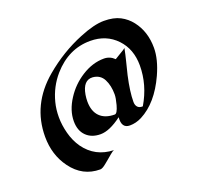

<svg xmlns="http://www.w3.org/2000/svg" viewBox="-120 -693 982 947"><g transform="rotate(-20 371.0 -219.5)"><path d="M453.6 -385.7Q485.4 -385.7 508.3 -362.8Q514.2 -367.2 532.2 -377.4Q564.9 -396 567.4 -400.9Q561 -367.7 552.5 -334.7Q543.9 -301.8 536.1 -268.6Q518.1 -188 518.1 -134.8Q518.1 -117.2 527.3 -107.4Q536.6 -97.7 554.2 -98.6Q609.4 -191.9 609.4 -293.5Q609.4 -379.4 557.6 -434.1Q503.9 -490.7 419.9 -490.7Q306.2 -490.7 223.6 -396.5Q174.8 -340.3 155.8 -266.6Q146.5 -230.5 146.5 -189.5Q146.5 -148.4 158.2 -104Q169.9 -59.6 194.3 -24.4Q249.5 52.7 346.2 55.7Q339.4 57.6 325.2 69.6Q311 81.5 301.3 89.8Q291.5 98.1 282.2 105.5Q262.2 122.1 251 122.1Q158.7 122.1 101.6 43.9Q49.8 -26.4 49.8 -122.1Q49.8 -290.5 187 -406.2Q279.8 -484.4 387.7 -528.3Q465.8 -560.5 517.1 -560.5Q568.4 -560.5 602.1 -543Q635.7 -525.4 658.2 -496.1Q704.6 -436.5 704.6 -351.1Q704.6 -291 670.4 -215.8Q614.3 -93.3 525.4 -47.4Q494.6 -31.7 462.4 -31.7Q418.5 -31.7 423.8 -88.9Q359.4 -40.5 312.3 -40.5Q265.1 -40.5 237.1 -68.4Q209 -96.2 209 -145.5Q209 -202.1 246.1 -259.3Q281.2 -314 336.4 -349.1Q394 -385.7 453.6 -385.7ZM370.1 -317.9Q320.3 -320.8 308.1 -249Q305.2 -231.4 305.2 -214.8Q305.2 -163.1 332.5 -135.5Q359.9 -107.9 410.6 -107.9Q423.3 -107.9 434.6 -148.4Q443.8 -182.6 443.8 -201.7Q443.8 -248 426.8 -281.2Q409.7 -314.5 370.1 -317.9Z"/></g></svg>

Font: Fondamento
Style: Regular
Weight: 400
Version: Version 1.000